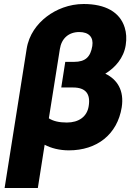

<svg xmlns="http://www.w3.org/2000/svg" viewBox="-20 -741 651 959"><path d="M3 198H169L203 -18C235 -1 277 10 324 10C464 10 566 -69 588 -205C601 -289 566 -344 506 -373C555 -403 598 -451 608 -516C613 -549 611 -577 603 -603C579 -681 506 -721 398 -721C325 -721 260 -694 213 -658C166 -622 124 -568 113 -496ZM224 -150 279 -496C287 -549 323 -581 376 -581C424 -581 448 -555 441 -511C432 -457 407 -432 350 -432H306L286 -304H345C408 -304 433 -272 423 -211C415 -158 373 -129 314 -129C275 -129 246 -136 224 -150Z"/></svg>

Font: Asimov Pro
Style: UltObl
Weight: 900
Designer: Google
Version: Version 2.000980; 2014